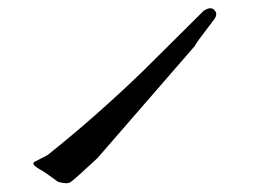

<svg xmlns="http://www.w3.org/2000/svg" viewBox="-20 -854 639 453"><path d="M210 -481Q153 -428 146 -424Q138 -419 117 -425Q84 -449 80 -451Q62 -461 60 -465Q57 -469 61 -472L63 -473Q86 -485 92 -488Q204 -577 317 -686L460 -828L463 -830Q478 -839 486 -830Q496 -820 482 -804Q439 -748 440 -746Q440 -746 210 -481Z"/></svg>

Font: ToneOZ-Pinyin-WenKai-Regular
Style: Regular
Weight: 400
Designer: Fontworks Inc.
Foundry: ToneOZ
Version: Version 0.240331